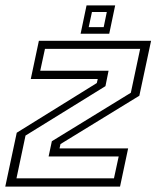

<svg xmlns="http://www.w3.org/2000/svg" viewBox="-22 -691 580 711"><path d="M39 -30.5H400L417.5 -111.5H158L170 -168L462.5 -347.5L497 -510H144.5L127 -429H380L368.5 -372L72.5 -189ZM-2.5 0 40 -199.5 336.5 -383.5 340 -398.5H92L122 -540H537.5L494 -336.5L202 -157.5L198.5 -141.5H452.5L422.5 0ZM276.5 -566 298.5 -671H404.5L382.5 -566ZM306.5 -590.5H362L373.5 -646.5H318.5Z"/></svg>

Font: Tourney Light
Style: Italic
Weight: 300
Italic angle: -12°
Version: Version 1.015